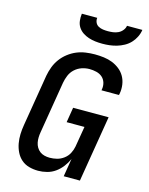

<svg xmlns="http://www.w3.org/2000/svg" viewBox="-139 -1041 878 1134"><g transform="rotate(15 300.0 -473.5)"><path d="M207 8Q178 8 151 0.5Q124 -7 104 -24.5Q84 -42 72 -66.5Q60 -91 55 -118.5Q50 -146 51 -174.5Q52 -203 57 -232L109 -547Q114 -574 124 -601Q134 -628 151.5 -652Q169 -676 193 -694.5Q217 -713 243.5 -724Q270 -735 298.5 -739Q327 -743 354 -743Q382 -743 409.5 -739.5Q437 -736 461 -726.5Q485 -717 505.5 -701Q526 -685 539 -662.5Q552 -640 556 -612.5Q560 -585 555 -557L553 -548H446L447 -553Q451 -575 445 -595Q439 -615 424 -628Q409 -641 388 -646Q367 -651 346 -651Q322 -651 298.5 -643Q275 -635 256.5 -618Q238 -601 228.5 -578Q219 -555 215 -532L163 -217Q160 -201 159.5 -184.5Q159 -168 162 -152.5Q165 -137 173 -123.5Q181 -110 193 -101Q205 -92 220.5 -88Q236 -84 253 -84Q275 -84 297 -89.5Q319 -95 338.5 -109.5Q358 -124 369 -145Q380 -166 384 -188L405 -313H296L311 -405H528L461 0H362L380 -110Q369 -85 351.5 -62Q334 -39 311 -22.5Q288 -6 260.5 1Q233 8 207 8ZM379 -815Q357 -815 336 -817.5Q315 -820 295 -826.5Q275 -833 258 -844.5Q241 -856 230 -873Q219 -890 216.5 -911.5Q214 -933 217 -955H311Q309 -940 315 -926.5Q321 -913 334 -906Q347 -899 362 -897Q377 -895 392 -895Q407 -895 423 -897Q439 -899 454 -906Q469 -913 480 -926.5Q491 -940 493 -955H587Q584 -933 573.5 -911.5Q563 -890 547 -873Q531 -856 510 -844.5Q489 -833 467 -826.5Q445 -820 423 -817.5Q401 -815 379 -815Z"/></g></svg>

Font: Iosevka SmBd Ex Obl
Style: Regular
Weight: 600
Width: 7
Italic angle: -9°
Monospace: yes
Designer: Belleve Invis
Foundry: Belleve Invis
Version: Version 32.5.0; ttfautohint (v1.8.4)